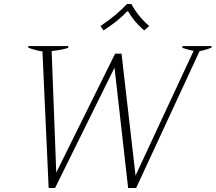

<svg xmlns="http://www.w3.org/2000/svg" viewBox="-20 -930 1077 959"><path d="M482 -800Q565 -856 614 -910H636Q670 -848 725 -800L700 -778Q649 -822 620 -873H615Q569 -824 497 -778ZM192 -673Q154 -679 121 -692L122 -700H322L320 -691Q293 -681 238 -675L261 -68L555 -662H587L657 -53L947 -676Q921 -681 890 -691L892 -700H1037L1036 -692Q1001 -678 977 -675L660 9H620L552 -592L255 9H223Z"/></svg>

Font: Trirong ExtraLight
Style: Italic
Weight: 275
Italic angle: -12°
Designer: Katatrad Team
Foundry: CadsonDemak
Version: Version 1.003